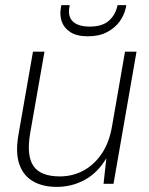

<svg xmlns="http://www.w3.org/2000/svg" viewBox="-20 -719 581 751"><path d="M202 12Q147 12 109 -10Q71 -32 55.5 -77Q40 -122 52 -191L109 -517H154L98 -198Q83 -110 111 -69.5Q139 -29 214 -29Q263 -29 305 -51Q347 -73 377 -116.5Q407 -160 418 -224L469 -517H514L424 0H385L396 -100Q362 -43 311.5 -15.5Q261 12 202 12ZM324 -577Q280 -577 255 -593.5Q230 -610 221.5 -635Q213 -660 218 -688L220 -699H253Q243 -658 263.5 -636.5Q284 -615 331 -615Q380 -615 406 -638Q432 -661 440 -699H474L472 -688Q466 -660 448 -635Q430 -610 399 -593.5Q368 -577 324 -577Z"/></svg>

Font: DM Sans 11pt ExtraLight
Style: Italic
Weight: 250
Italic angle: -10°
Version: Version 4.004;gftools[0.9.30]